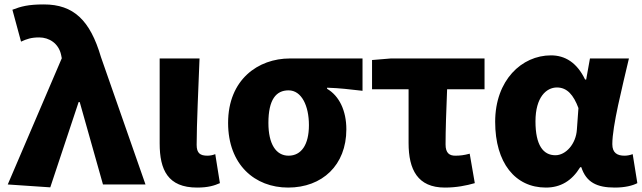

<svg xmlns="http://www.w3.org/2000/svg" viewBox="-20 -833 2901 867"><path d="M207 13 335 -372H340L445 0H637L436 -575C387 -742 312 -813 178 -813C107 -813 75 -804 36 -789L75 -645C101 -657 121 -664 157 -664C202 -664 245 -637 256 -585L259 -570L15 0Z M870 14C920 14 948 5 973 -6L952 -137C941 -132 926 -130 917 -130C884 -130 868 -141 868 -179C868 -269 876 -439 881 -569H701V-185C701 -66 738 14 870 14Z M1281 14C1435 14 1544 -87 1544 -249C1544 -333 1512 -400 1457 -432V-437C1516 -435 1555 -430 1617 -423V-569H1289C1146 -569 1010 -474 1010 -278C1010 -89 1131 14 1281 14ZM1283 -130C1226 -130 1192 -183 1192 -278C1192 -384 1227 -425 1283 -425C1342 -425 1375 -355 1375 -268C1375 -180 1341 -130 1283 -130Z M1989 14C2041 14 2086 5 2124 -6L2101 -139C2075 -132 2057 -130 2036 -130C2010 -130 1992 -141 1992 -181C1992 -242 1995 -336 1999 -430H2168V-569H1745L1660 -562V-430H1825V-187C1825 -67 1866 14 1989 14Z M2445 14C2511 14 2562 -16 2600 -78H2605C2627 -10 2675 14 2756 14C2803 14 2837 5 2858 -6L2837 -137C2824 -132 2811 -130 2800 -130C2768 -130 2745 -142 2745 -182C2745 -265 2790 -440 2820 -569H2644L2627 -474H2622C2585 -551 2531 -583 2468 -583C2336 -583 2216 -471 2216 -283C2216 -98 2306 14 2445 14ZM2488 -132C2433 -132 2398 -177 2398 -285C2398 -394 2447 -438 2495 -438C2541 -438 2570 -404 2592 -345L2585 -248C2581 -183 2535 -132 2488 -132Z"/></svg>

Font: ChiuKong Gothic MN Heavy
Style: Regular
Weight: 900
Designer: Ryoko NISHIZUKA 西塚涼子 (kana, bopomofo & ideographs); Paul D. Hunt (Latin, Greek & Cyrillic); Sandoll Communications 산돌커뮤니
Foundry: Adobe
Version: Version 1.300